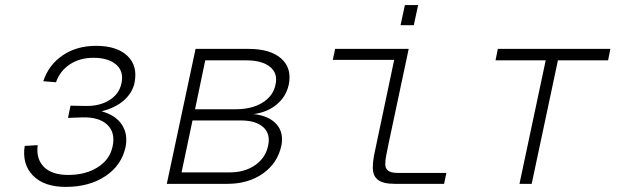

<svg xmlns="http://www.w3.org/2000/svg" viewBox="-20 -722 2440 754"><path d="M238 12Q153 12 109.5 -32.5Q66 -77 77 -149L128 -152Q121 -98 152.5 -66.5Q184 -35 248 -35Q316 -35 363.5 -65Q411 -95 422 -146Q434 -201 401.5 -232Q369 -263 302 -261L247 -259L257 -307L312 -306Q369 -304 408.5 -328Q448 -352 457 -395Q467 -441 436.5 -468Q406 -495 347 -495Q293 -495 254 -469Q215 -443 200 -399L150 -403Q171 -467 226 -504.5Q281 -542 357 -542Q439 -542 480.5 -502.5Q522 -463 508 -395Q499 -356 465.5 -327Q432 -298 379 -285Q435 -269 459 -232Q483 -195 473 -144Q457 -72 393.5 -30Q330 12 238 12Z M635 0 748 -530H956Q1042 -530 1084.5 -492Q1127 -454 1114 -390Q1104 -343 1067 -312Q1030 -281 976 -274Q1037 -267 1066 -234Q1095 -201 1085 -150Q1070 -81 1012.5 -40.5Q955 0 872 0ZM746 -293H906Q969 -293 1011 -319Q1053 -345 1062 -390Q1072 -434 1040.5 -459.5Q1009 -485 947 -485H786ZM693 -45H882Q941 -45 982 -73.5Q1023 -102 1033 -150Q1043 -196 1014 -222.5Q985 -249 925 -249H736Z M1531 0Q1485 0 1464.5 -15.5Q1444 -31 1444 -64Q1444 -85 1448.5 -109.5Q1453 -134 1459 -160L1528 -487H1287L1296 -530H1585L1506 -158Q1501 -133 1497 -113Q1493 -93 1493 -77Q1493 -61 1504 -52Q1515 -43 1541 -43H1733L1724 0ZM1553 -623 1570 -702H1622L1605 -623Z M2020 0 2123 -485H1926L1935 -530H2377L2368 -485H2171L2068 0Z"/></svg>

Font: Geist Mono ExtraLight
Style: Italic
Weight: 200
Italic angle: -12°
Monospace: yes
Designer: Basement.studio, Andrés Briganti, Mateo Zaragoza
Foundry: Basement.studio, Vercel, Andrés Briganti, Guido Ferreyra, Mateo Zaragoza
Version: Version 1.500; ttfautohint (v1.8.4.7-5d5b)